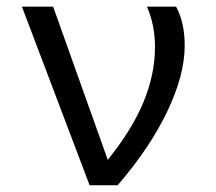

<svg xmlns="http://www.w3.org/2000/svg" viewBox="-20 -548 640 568"><path d="M526.4 -413.1Q526.4 -325.7 474.6 -217.8Q422.9 -109.9 328.1 0H245.1L44.9 -528.3H137.2L298.8 -75.2Q371.6 -165.5 405 -247.3Q438.5 -329.1 438.5 -408.7Q438.5 -474.6 414.6 -528.3H501Q526.4 -481 526.4 -413.1Z"/></svg>

Font: Cousine
Style: Regular
Weight: 400
Monospace: yes
Designer: Steve Matteson
Foundry: Monotype Imaging Inc.
Version: Version 1.21